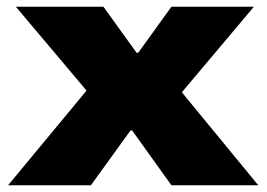

<svg xmlns="http://www.w3.org/2000/svg" viewBox="-20 -548 789 568"><path d="M4 0 236 -280 27 -528H286L384 -392H389L487 -528H731L518 -275L744 0H487L371 -162H366L249 0Z"/></svg>

Font: Archivo SemiBold SemiExpanded Black
Style: Regular
Weight: 900
Width: 6
Version: Version 2.001